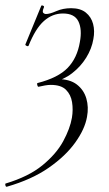

<svg xmlns="http://www.w3.org/2000/svg" viewBox="-54 -430 413 726"><path d="M-28 276Q-32 277 -33.5 271Q-35 265 -33 264Q54 238 106.5 195Q159 152 185 104Q211 56 218 15Q223 -15 218.5 -43.5Q214 -72 195.5 -90.5Q177 -109 138 -109Q128 -109 116.5 -107Q105 -105 92 -102Q89 -101 87 -108Q85 -115 88 -116Q166 -136 202 -173.5Q238 -211 248 -271Q257 -319 242.5 -349Q228 -379 184 -379Q144 -379 112 -350.5Q80 -322 54 -257Q52 -254 46.5 -256.5Q41 -259 42 -262L102 -408Q104 -411 109 -408.5Q114 -406 112 -402Q105 -386 109.5 -381.5Q114 -377 120 -377Q134 -377 159 -388Q184 -399 215 -399Q250 -399 270.5 -382.5Q291 -366 298 -339.5Q305 -313 299 -282Q293 -246 272 -212Q251 -178 218.5 -153Q186 -128 145 -119L163 -131Q210 -131 236.5 -110.5Q263 -90 272.5 -57.5Q282 -25 275 12Q267 58 230.5 109Q194 160 130 204.5Q66 249 -28 276Z"/></svg>

Font: Cormorant Garamond Light Light
Style: Italic
Weight: 300
Italic angle: -10°
Version: Version 4.001